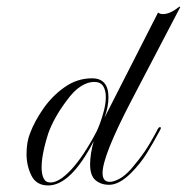

<svg xmlns="http://www.w3.org/2000/svg" viewBox="-20 -561 570 586"><path d="M127 5Q91 5 76 -25Q61 -55 61 -91Q61 -128 72 -155Q86 -192 113 -230.5Q140 -269 178 -295.5Q216 -322 261 -322Q311 -322 311 -264Q311 -235 299 -202L462 -522H464Q468 -518 478 -518Q499 -518 528 -541L530 -539L380 -252Q293 -85 293 -33Q293 -6 315 -6Q327 -6 344 -15Q361 -24 380 -45Q404 -73 421.5 -98.5Q439 -124 462 -168Q465 -173 468 -173Q474 -173 468 -163Q450 -129 429.5 -95.5Q409 -62 380 -33Q344 3 313 3Q288 3 271.5 -11Q255 -25 255 -59Q255 -91 266 -130Q196 5 127 5ZM134 -4Q161 -4 198 -44Q235 -84 275 -160Q279 -168 285.5 -185.5Q292 -203 297.5 -224.5Q303 -246 303 -265Q303 -285 295 -298Q287 -311 267 -311Q248 -311 226.5 -297.5Q205 -284 182 -252Q144 -201 127 -153Q125 -147 120 -129.5Q115 -112 111 -90.5Q107 -69 107 -49Q107 -30 113 -17Q119 -4 134 -4Z"/></svg>

Font: Imperial Script
Style: Regular
Weight: 400
Designer: Robert E. Leuschke
Foundry: Robert E. Leuschke
Version: Version 1.010; ttfautohint (v1.8.3)